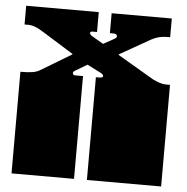

<svg xmlns="http://www.w3.org/2000/svg" viewBox="-52 -767 796 817"><g transform="rotate(5 346.5 -358.0)"><path d="M27 0V-135Q27 -152 27 -156.5Q27 -161 27 -163Q27 -165 27 -171V-172Q27 -179 27 -180.5Q27 -182 27 -187.5Q27 -193 27 -209V-260Q27 -277 27 -281.5Q27 -286 27 -288Q27 -290 27 -296V-297Q27 -304 27 -305.5Q27 -307 27 -312.5Q27 -318 27 -334V-434Q59 -434 77.5 -437Q96 -440 108 -447L241 -527V-529L114 -608Q89 -624 73 -630Q57 -636 43 -636H27V-716H337V-631H317Q308 -631 308 -624Q308 -618 317 -612L367 -583L414 -609Q423 -614 423 -620Q423 -631 406 -631H392V-716H649V-636H635Q600 -636 569 -619L437 -544V-542L592 -451Q606 -444 621 -439Q636 -434 647 -434H666V0H349V-135Q349 -152 349 -156.5Q349 -161 349 -163Q349 -165 349 -171V-172Q349 -179 349 -180.5Q349 -182 349 -187.5Q349 -193 349 -209V-260Q349 -277 349 -281.5Q349 -286 349 -288Q349 -290 349 -296V-297Q349 -304 349 -305.5Q349 -307 349 -312.5Q349 -318 349 -334V-439H366Q379 -439 379 -447Q379 -453 368 -459L309 -489L257 -458Q250 -454 250 -448Q250 -439 262 -439H294V0Z"/></g></svg>

Font: Danfo
Style: Regular
Weight: 400
Designer: Seyi Olusanya, David Udoh, Eyiyemi Adegbite, Mirko Velimirović
Version: Version 1.000